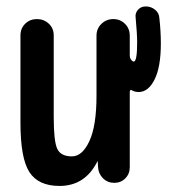

<svg xmlns="http://www.w3.org/2000/svg" viewBox="-20 -580 540 609"><path d="M168.9 9.8Q101.6 9.8 73.2 -34.2Q44.9 -78.1 44.9 -190.4V-467.8Q44.9 -490.2 60.1 -504.9Q75.2 -519.5 97.2 -519.5Q119.1 -519.5 134.8 -504.9Q150.4 -490.2 150.4 -467.8V-209Q150.4 -131.8 161.6 -107.9Q172.9 -84 208 -84Q241.2 -84 263.7 -132.8Q286.1 -181.6 286.1 -276.4V-466.8Q286.1 -489.3 301.8 -504.4Q317.4 -519.5 339.4 -519.5Q361.3 -519.5 376.5 -504.4Q391.6 -489.3 391.6 -466.8V-405.3Q391.6 -394.5 397.5 -388.7Q400.4 -384.8 404.3 -384.8Q415 -384.8 415 -445.3Q415 -472.7 410.2 -524.4Q408.2 -538.1 417.5 -548.8Q426.8 -559.6 442.4 -559.6Q459 -559.6 471.7 -549.3Q484.4 -539.1 485.4 -523.4Q490.2 -480.5 490.2 -442.4Q490.2 -367.2 470.2 -327.6Q450.2 -288.1 419.9 -288.1Q408.2 -288.1 399.4 -293Q392.6 -297.9 391.6 -289.1V-49.8Q391.6 -28.3 377.4 -14.2Q363.3 0 342.3 0Q321.3 0 306.6 -14.6Q292 -29.3 291 -49.8L290 -67.4Q290 -68.4 289.1 -68.4Q288.1 -68.4 288.1 -66.4Q249 9.8 168.9 9.8Z"/></svg>

Font: Rounded Mgen+ 2m medium
Style: Regular
Weight: 500
Designer: [Source Han Sans]
Ryoko NISHIZUKA  (kana & ideographs); Paul D. Hunt (Latin, Greek & Cyrillic); Wenlong ZHANG  (bopomofo
Version: Version 1.059.20150602